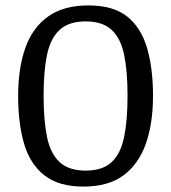

<svg xmlns="http://www.w3.org/2000/svg" viewBox="-20 -681 632 709"><path d="M288 8Q197 8 144 -33.5Q91 -75 69 -150Q47 -225 47 -327Q47 -429 73.5 -504Q100 -579 157.5 -620Q215 -661 306 -661Q398 -661 449.5 -620Q501 -579 523 -504Q545 -429 545 -327Q545 -225 518.5 -150Q492 -75 436 -33.5Q380 8 288 8ZM296 -51Q359 -51 392.5 -82.5Q426 -114 438.5 -176Q451 -238 451 -327Q451 -417 438.5 -478Q426 -539 392.5 -570.5Q359 -602 296 -602Q234 -602 200 -570.5Q166 -539 153.5 -478Q141 -417 141 -327Q141 -238 153.5 -176Q166 -114 200 -82.5Q234 -51 296 -51Z"/></svg>

Font: Faustina
Style: Regular
Weight: 400
Designer: Alfonso Garcia
Foundry: http://www.omnibus-type.com
Version: Version 1.200